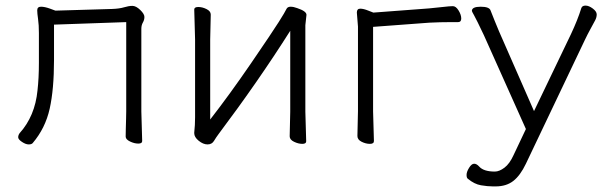

<svg xmlns="http://www.w3.org/2000/svg" viewBox="-20 -505 2173 686"><path d="M485 -107 488 -1Q488 8 474 8Q460 8 444.5 0.5Q429 -7 429 -17Q429 -27 429.5 -45Q430 -63 430.5 -81Q431 -99 431 -107V-426L173 -417V-291Q173 -186 157.5 -116.5Q142 -47 97 6Q93 11 82.5 11Q72 11 58.5 2Q45 -7 45 -14.5Q45 -22 50 -29Q105 -90 114 -182Q119 -226 119 -281V-387Q119 -416 116 -437Q113 -458 113 -468Q113 -481 126.5 -481Q140 -481 159 -474L178 -467L381 -473Q407 -474 423.5 -479Q440 -484 453 -484Q466 -484 481 -469.5Q496 -455 496 -444.5Q496 -434 490.5 -424.5Q485 -415 485 -402Z M1015 -18 1017 -106V-395Q903 -215 761 -26Q752 -14 744.5 -1.5Q737 11 721.5 11Q706 11 690 -2Q674 -15 674 -29V-31Q677 -58 677 -86V-364L674 -471Q674 -480 688.5 -480Q703 -480 718 -472.5Q733 -465 733 -453L731 -364V-78Q801 -168 877 -279Q953 -390 976 -426.5Q999 -463 1003 -472Q1007 -481 1018 -481Q1029 -481 1042 -476Q1075 -465 1075 -452L1071 -415V-106L1074 0Q1074 9 1060 9Q1046 9 1030.5 1.5Q1015 -6 1015 -18Z M1257 -19 1259 -108V-410L1255 -460Q1255 -474 1267 -474Q1279 -474 1296 -467L1314 -460L1513 -475Q1536 -477 1561.5 -480Q1587 -483 1598 -483Q1609 -483 1618.5 -467.5Q1628 -452 1628 -439Q1628 -426 1617 -426H1594Q1552 -426 1514 -424L1313 -409V-107L1316 -1Q1316 9 1301.5 9Q1287 9 1272 1.5Q1257 -6 1257 -19Z M1666 -466Q1666 -481 1697.5 -481Q1729 -481 1733 -467Q1747 -431 1763 -393L1888 -108L2020 -383Q2044 -434 2057 -476Q2060 -485 2072 -485Q2084 -485 2098 -474.5Q2112 -464 2112 -453.5Q2112 -443 2106.5 -432.5Q2101 -422 2090 -402Q2079 -382 2070 -363L1859 80Q1839 122 1814 141.5Q1789 161 1751 161H1741Q1722 161 1698.5 157Q1675 153 1652 134Q1647 131 1647 120Q1647 109 1656 94.5Q1665 80 1674 80Q1683 80 1692 90Q1708 108 1748 108Q1764 108 1782.5 94Q1801 80 1815 49L1859 -44L1709 -379Q1682 -436 1674 -450Q1666 -464 1666 -466Z"/></svg>

Font: ToneOZ-Pinyin-WenKai-Light
Style: Light
Weight: 300
Designer: Fontworks Inc.
Foundry: ToneOZ
Version: Version 0.240331